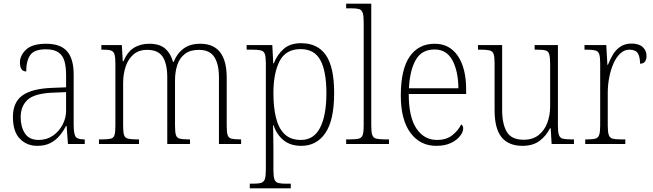

<svg xmlns="http://www.w3.org/2000/svg" viewBox="-20 -780 3536 1040"><path d="M182 10Q125 10 87.5 -28.5Q50 -67 50 -147Q50 -226 101.5 -263Q153 -300 262 -304L338 -307V-371Q338 -416 329.5 -447.5Q321 -479 297 -496Q273 -513 228 -513Q166 -513 144 -482Q122 -451 122 -393Q88 -393 88 -442Q88 -480 121.5 -511.5Q155 -543 230 -543Q308 -543 343.5 -502Q379 -461 379 -377V-109Q379 -56 389 -40.5Q399 -25 435 -25H439V0H348L341 -97H337Q324 -71 304 -46.5Q284 -22 254.5 -6Q225 10 182 10ZM190 -22Q233 -22 266.5 -45Q300 -68 319 -104.5Q338 -141 338 -181V-281L265 -278Q167 -274 129.5 -239.5Q92 -205 92 -145Q92 -93 115 -57.5Q138 -22 190 -22Z M516 0V-25H533Q565 -25 580.5 -29Q596 -33 600.5 -49Q605 -65 605 -99V-436Q605 -470 600 -486Q595 -502 581 -506.5Q567 -511 539 -511H529V-536H640L645 -448H649Q669 -498 704.5 -520.5Q740 -543 788 -543Q845 -543 875 -516.5Q905 -490 917 -445H921Q939 -491 974.5 -517Q1010 -543 1065 -543Q1208 -543 1208 -359V-97Q1208 -64 1213 -48.5Q1218 -33 1233.5 -29Q1249 -25 1280 -25H1286V0H1166V-361Q1166 -432 1141 -471Q1116 -510 1057 -510Q1010 -510 981.5 -488Q953 -466 940.5 -428.5Q928 -391 928 -345V-99Q928 -64 933 -48.5Q938 -33 953.5 -29Q969 -25 1000 -25H1009V0H886V-361Q886 -434 861.5 -472Q837 -510 777 -510Q732 -510 703 -485Q674 -460 660.5 -419Q647 -378 647 -331V-98Q647 -64 652 -48.5Q657 -33 673 -29Q689 -25 721 -25H733V0Z M1333 240V215H1351Q1379 215 1394 210.5Q1409 206 1414.5 190Q1420 174 1420 139V-438Q1420 -472 1414.5 -487.5Q1409 -503 1393 -507Q1377 -511 1345 -511H1316V-536H1455L1460 -437H1463Q1481 -483 1516 -514.5Q1551 -546 1611 -546Q1701 -546 1745.5 -481Q1790 -416 1790 -277Q1790 -129 1742.5 -59.5Q1695 10 1612 10Q1554 10 1517 -19.5Q1480 -49 1461 -102H1459Q1459 -85 1460 -55Q1461 -25 1461 18V140Q1461 175 1466.5 191Q1472 207 1487 211Q1502 215 1530 215H1555V240ZM1610 -22Q1680 -22 1714 -88.5Q1748 -155 1748 -275Q1748 -394 1715.5 -454Q1683 -514 1608 -514Q1528 -514 1494.5 -449Q1461 -384 1461 -276Q1461 -199 1475 -142Q1489 -85 1521.5 -53.5Q1554 -22 1610 -22Z M1855 0V-25H1873Q1907 -25 1923 -29Q1939 -33 1944.5 -48.5Q1950 -64 1950 -98V-660Q1950 -695 1944.5 -711Q1939 -727 1924 -731Q1909 -735 1881 -735H1855V-760H1991V-98Q1991 -64 1996.5 -48.5Q2002 -33 2018.5 -29Q2035 -25 2068 -25H2087V0Z M2343 10Q2255 10 2203 -61Q2151 -132 2151 -262Q2151 -404 2199 -473.5Q2247 -543 2335 -543Q2415 -543 2460 -477Q2505 -411 2505 -294V-271H2194Q2194 -146 2235.5 -84Q2277 -22 2347 -22Q2398 -22 2430 -47.5Q2462 -73 2478 -106Q2489 -100 2489 -84Q2489 -66 2472.5 -44Q2456 -22 2423.5 -6Q2391 10 2343 10ZM2463 -302Q2462 -395 2430.5 -453.5Q2399 -512 2334 -512Q2264 -512 2232 -455.5Q2200 -399 2195 -302Z M2810 10Q2735 10 2697 -36.5Q2659 -83 2659 -184V-439Q2659 -473 2653.5 -488Q2648 -503 2632 -507Q2616 -511 2584 -511H2569V-536H2700V-183Q2700 -109 2725 -66Q2750 -23 2817 -23Q2865 -23 2897 -48Q2929 -73 2944.5 -114.5Q2960 -156 2960 -205V-433Q2960 -469 2955 -486Q2950 -503 2934.5 -507Q2919 -511 2886 -511H2876V-536H3002V-99Q3002 -65 3007.5 -49Q3013 -33 3028 -29Q3043 -25 3072 -25H3089V0H2968L2963 -85H2959Q2938 -43 2902 -16.5Q2866 10 2810 10Z M3150 0V-25H3162Q3190 -25 3205 -29Q3220 -33 3225.5 -49Q3231 -65 3231 -101V-438Q3231 -472 3225.5 -487.5Q3220 -503 3204 -507Q3188 -511 3156 -511H3146V-536H3264L3270 -429H3273Q3284 -457 3299.5 -483.5Q3315 -510 3340 -527Q3365 -544 3401 -544Q3441 -544 3461.5 -525Q3482 -506 3482 -477Q3482 -459 3474 -447Q3466 -435 3447 -435Q3447 -473 3434.5 -492Q3422 -511 3389 -511Q3362 -511 3340 -490.5Q3318 -470 3303 -436Q3288 -402 3280 -360.5Q3272 -319 3272 -278V-100Q3272 -65 3277.5 -49Q3283 -33 3298 -29Q3313 -25 3341 -25H3367V0Z"/></svg>

Font: Noto Serif Khmer SemiCondensed ExtraLight
Style: Regular
Weight: 200
Width: 4
Designer: Danh Hong and the Monotype Design Team
Foundry: Monotype Imaging Inc.
Version: Version 2.004; ttfautohint (v1.8.4.7-5d5b)